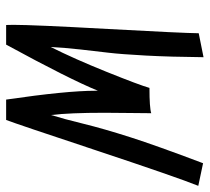

<svg xmlns="http://www.w3.org/2000/svg" viewBox="-49 -635 684 626"><g transform="rotate(90 293.0 -322.0)"><path d="M125.5 0H61.5Q61 -6.3 61 -23.9Q61 -88.4 74.5 -332.5Q87.9 -576.7 88.4 -627.9L166.5 -643.6Q165.5 -535.6 161.1 -454.6Q156.7 -373.5 151.9 -333.7Q147 -293.9 141.4 -242.9Q135.7 -191.9 133.3 -145.5Q171.4 -221.2 214.4 -327.9Q257.3 -434.6 266.6 -467.3Q331.5 -467.3 349.1 -473.1Q349.1 -452.6 348.4 -401.1Q347.7 -349.6 347.7 -320.8Q347.7 -207 355 -146.5Q367.7 -187 383.5 -252Q399.4 -316.9 427.2 -404.1Q455.1 -491.2 512.2 -642.1L585.9 -626.5Q558.1 -557.6 470.9 -295.2Q383.8 -32.7 371.1 0H304.7Q275.9 -196.8 275.9 -290.5V-299.3Q238.8 -208 125.5 0Z"/></g></svg>

Font: Fantasque Sans Mono
Style: Italic
Weight: 400
Italic angle: -11°
Monospace: yes
Designer: Jany Belluz
Version: Version 1.8.0 ; ttfautohint (v1.8.2)